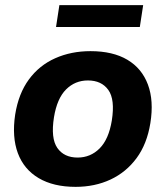

<svg xmlns="http://www.w3.org/2000/svg" viewBox="-20 -716 644 747"><path d="M274 11Q188 11 130.5 -23Q73 -57 49.5 -120Q26 -183 39 -270Q52 -352 92.5 -407Q133 -462 195 -489.5Q257 -517 332 -517Q419 -517 475.5 -483.5Q532 -450 555.5 -387Q579 -324 565 -237Q552 -156 511.5 -101Q471 -46 410 -17.5Q349 11 274 11ZM282 -103Q332 -103 367.5 -138.5Q403 -174 415 -247Q428 -329 401.5 -366Q375 -403 322 -403Q272 -403 237 -368Q202 -333 190 -260Q177 -178 203 -140.5Q229 -103 282 -103ZM198 -611 211 -696H537L524 -611Z"/></svg>

Font: Mulish ExtraLight ExtraBold
Style: Italic
Weight: 800
Italic angle: -9°
Version: Version 3.603